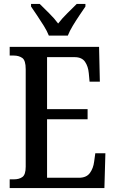

<svg xmlns="http://www.w3.org/2000/svg" viewBox="-20 -951 586 971"><path d="M29 0V-44H50Q77 -44 93.5 -56Q110 -68 110 -108V-601Q110 -646 92.5 -658Q75 -670 50 -670H29V-714H481L485 -538H433L429 -581Q426 -615 410 -638.5Q394 -662 357 -662H218V-399H423V-348H218V-52H379Q417 -52 434.5 -76Q452 -100 456 -133L462 -176H513L508 0ZM227 -771Q218 -794 201.5 -820.5Q185 -847 167.5 -873Q150 -899 137 -918V-931H181Q203 -909 229 -883.5Q255 -858 274 -832Q294 -858 320 -883.5Q346 -909 368 -931H412V-918Q399 -899 381.5 -873Q364 -847 348 -820.5Q332 -794 323 -771Z"/></svg>

Font: Noto Serif Armenian Condensed Medium
Style: Regular
Weight: 500
Width: 3
Designer: Monotype Design Team
Foundry: Monotype Imaging Inc.
Version: Version 2.008; ttfautohint (v1.8.4.7-5d5b)